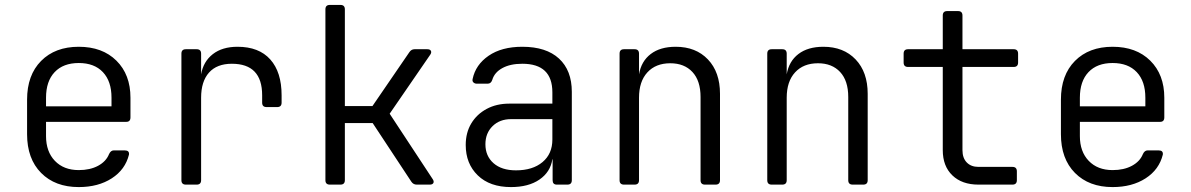

<svg xmlns="http://www.w3.org/2000/svg" viewBox="-20 -750 4840 780"><path d="M300 10Q204 10 147 -47.5Q90 -105 90 -205V-345Q90 -445 147 -502.5Q204 -560 300 -560Q396 -560 453 -503.5Q510 -447 510 -353V-273Q510 -255 493 -255H167V-197Q167 -134 203 -96.5Q239 -59 300 -59Q346 -59 378.5 -76.5Q411 -94 423 -124Q430 -139 442 -139H487Q506 -139 504 -122Q489 -61 434 -25.5Q379 10 300 10ZM167 -318H433V-353Q433 -420 398 -457Q363 -494 300 -494Q237 -494 202 -457Q167 -420 167 -353Z M735 0Q717 0 717 -18V-532Q717 -550 735 -550H779Q797 -550 797 -532V-448Q806 -500 844.5 -530Q883 -560 945 -560Q1032 -560 1078 -508.5Q1124 -457 1124 -363V-333Q1124 -315 1106 -315H1063Q1045 -315 1045 -333V-363Q1045 -491 922 -491Q861 -491 829 -455Q797 -419 797 -353V-18Q797 0 779 0Z M1320 0Q1302 0 1302 -18V-712Q1302 -730 1320 -730H1363Q1381 -730 1381 -712V-319H1493L1643 -538Q1651 -550 1664 -550H1716Q1727 -550 1730.5 -543.5Q1734 -537 1728 -528L1563 -288L1738 -22Q1744 -13 1740.5 -6.5Q1737 0 1726 0H1673Q1659 0 1651 -12L1494 -250H1381V-18Q1381 0 1363 0Z M2056 10Q1970 10 1921 -37.5Q1872 -85 1872 -161Q1872 -211 1894.5 -248.5Q1917 -286 1957 -307.5Q1997 -329 2049 -329H2224V-375Q2224 -491 2102 -491Q2053 -491 2021 -473.5Q1989 -456 1980 -426Q1975 -410 1961 -410H1917Q1909 -410 1903.5 -415Q1898 -420 1900 -429Q1912 -487 1965 -523.5Q2018 -560 2102 -560Q2199 -560 2251 -512Q2303 -464 2303 -377V-18Q2303 0 2285 0H2242Q2225 0 2225 -18V-103H2224Q2216 -51 2171.5 -20.5Q2127 10 2056 10ZM2076 -58Q2144 -58 2184 -91.5Q2224 -125 2224 -183V-266H2056Q2010 -266 1981 -237.5Q1952 -209 1952 -164Q1952 -116 1985 -87Q2018 -58 2076 -58Z M2515 0Q2497 0 2497 -18V-532Q2497 -550 2515 -550H2558Q2576 -550 2576 -532V-448Q2585 -501 2623.5 -530.5Q2662 -560 2725 -560Q2807 -560 2856 -508.5Q2905 -457 2905 -369V-18Q2905 0 2887 0H2844Q2826 0 2826 -18V-356Q2826 -422 2793 -457.5Q2760 -493 2703 -493Q2644 -493 2610 -456Q2576 -419 2576 -353V-18Q2576 0 2558 0Z M3115 0Q3097 0 3097 -18V-532Q3097 -550 3115 -550H3158Q3176 -550 3176 -532V-448Q3185 -501 3223.5 -530.5Q3262 -560 3325 -560Q3407 -560 3456 -508.5Q3505 -457 3505 -369V-18Q3505 0 3487 0H3444Q3426 0 3426 -18V-356Q3426 -422 3393 -457.5Q3360 -493 3303 -493Q3244 -493 3210 -456Q3176 -419 3176 -353V-18Q3176 0 3158 0Z M3955 0Q3888 0 3849 -37.5Q3810 -75 3810 -140V-478H3669Q3651 -478 3651 -496V-532Q3651 -550 3669 -550H3810V-687Q3810 -705 3828 -705H3872Q3890 -705 3890 -687V-550H4098Q4116 -550 4116 -532V-496Q4116 -478 4098 -478H3890V-140Q3890 -108 3907.5 -90Q3925 -72 3955 -72H4093Q4111 -72 4111 -54V-18Q4111 0 4093 0Z M4500 10Q4404 10 4347 -47.5Q4290 -105 4290 -205V-345Q4290 -445 4347 -502.5Q4404 -560 4500 -560Q4596 -560 4653 -503.5Q4710 -447 4710 -353V-273Q4710 -255 4693 -255H4367V-197Q4367 -134 4403 -96.5Q4439 -59 4500 -59Q4546 -59 4578.5 -76.5Q4611 -94 4623 -124Q4630 -139 4642 -139H4687Q4706 -139 4704 -122Q4689 -61 4634 -25.5Q4579 10 4500 10ZM4367 -318H4633V-353Q4633 -420 4598 -457Q4563 -494 4500 -494Q4437 -494 4402 -457Q4367 -420 4367 -353Z"/></svg>

Font: Pitagon Sans Mono Light
Style: Regular
Weight: 300
Monospace: yes
Designer: Travis Tran
Foundry: Pitagon
Version: Version 1.001; ttfautohint (v1.8.4.7-5d5b);gftools[0.9.26]